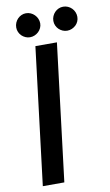

<svg xmlns="http://www.w3.org/2000/svg" viewBox="-98 -945 568 993"><g transform="rotate(-10 186.0 -448.0)"><path d="M156.5 0H43.5L131.5 -720H244.5ZM176.5 -832Q176.5 -819 171.2 -807.8Q166 -796.5 157.2 -788.2Q148.5 -780 137 -775Q125.5 -770 112.5 -770Q100 -770 88.8 -775Q77.5 -780 69 -788.2Q60.5 -796.5 55.5 -807.8Q50.5 -819 50.5 -832Q50.5 -845 55.5 -856.8Q60.5 -868.5 69 -877.2Q77.5 -886 88.8 -891Q100 -896 112.5 -896Q125.5 -896 137 -891Q148.5 -886 157.2 -877.2Q166 -868.5 171.2 -856.8Q176.5 -845 176.5 -832ZM371.5 -832Q371.5 -819 366.5 -807.8Q361.5 -796.5 352.8 -788.2Q344 -780 332.5 -775Q321 -770 308 -770Q295 -770 283.8 -775Q272.5 -780 264 -788.2Q255.5 -796.5 250.5 -807.8Q245.5 -819 245.5 -832Q245.5 -845 250.5 -856.8Q255.5 -868.5 264 -877.2Q272.5 -886 283.8 -891Q295 -896 308 -896Q321 -896 332.5 -891Q344 -886 352.8 -877.2Q361.5 -868.5 366.5 -856.8Q371.5 -845 371.5 -832Z"/></g></svg>

Font: Lato SemiBold
Style: Italic
Weight: 600
Italic angle: -7°
Designer: Lukasz Dziedzic with Adam Twardoch and Botio Nikoltchev
Foundry: tyPoland Lukasz Dziedzic
Version: Version 2.015; 2015-08-06; http://www.latofonts.com/